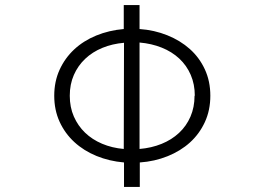

<svg xmlns="http://www.w3.org/2000/svg" viewBox="-20 -694 1040 754"><path d="M467 -526Q421 -522 382 -506Q343 -490 314.5 -463Q286 -436 270 -399.5Q254 -363 254 -318Q254 -273 270 -236.5Q286 -200 314 -173Q342 -146 381 -129.5Q420 -113 466 -109ZM745 -318Q745 -363 729 -400Q713 -437 684 -464Q655 -491 615 -507Q575 -523 528 -527V-109Q575 -113 614.5 -129Q654 -145 683 -172Q712 -199 728 -236Q744 -273 744 -318ZM806 -318Q806 -261 784.5 -214.5Q763 -168 726 -134.5Q689 -101 638 -80.5Q587 -60 529 -56V40H467V-56Q409 -61 359 -81.5Q309 -102 272 -136Q235 -170 214 -216Q193 -262 193 -318Q193 -374 214 -420Q235 -466 271.5 -500Q308 -534 358 -554.5Q408 -575 466 -580V-674H528V-580Q586 -576 637 -555.5Q688 -535 725.5 -501.5Q763 -468 784.5 -421.5Q806 -375 806 -318Z"/></svg>

Font: NanumGothicCoding
Style: Regular
Weight: 400
Monospace: yes
Designer: Kwon Bruce; Nicolas Noh; Sung-woo Choi; Go-un Cha; Soo-hyun Park;
Foundry: NHN Corporation
Version: Version 2.000;PS 1;hotconv 1.0.49;makeotf.lib2.0.14853